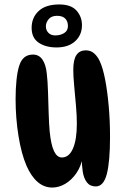

<svg xmlns="http://www.w3.org/2000/svg" viewBox="-20 -843 564 862"><path d="M410 -6Q384 -6 370 -24.5Q356 -43 351.5 -72.5Q347 -102 347 -135L352 -139Q344 -96 322.5 -65Q301 -34 272.5 -17.5Q244 -1 215 -1Q178 -1 149 -26Q120 -51 99 -99Q76 -152 63 -232.5Q50 -313 50 -398Q50 -444 54 -483Q58 -522 66 -547Q74 -573 89.5 -585.5Q105 -598 128 -598Q155 -598 170.5 -575.5Q186 -553 190 -513Q194 -480 195.5 -431.5Q197 -383 198.5 -334.5Q200 -286 203 -253Q209 -193 222.5 -164.5Q236 -136 258 -136Q290 -136 307.5 -176Q325 -216 325 -288Q325 -324 321 -369.5Q317 -415 313 -458Q309 -501 309 -529Q309 -576 323.5 -596.5Q338 -617 365 -617Q387 -617 402.5 -603.5Q418 -590 428 -568Q442 -538 452 -486Q462 -434 468 -368Q474 -302 474 -229Q474 -117 459.5 -61.5Q445 -6 410 -6ZM234 -630Q185 -630 153.5 -651.5Q122 -673 122 -718Q122 -764 153.5 -793.5Q185 -823 246 -823Q299 -823 323.5 -795.5Q348 -768 348 -730Q348 -686 317.5 -658Q287 -630 234 -630ZM228 -684Q251 -684 268 -694.5Q285 -705 285 -726Q285 -747 273 -759.5Q261 -772 236 -772Q211 -772 198.5 -757Q186 -742 186 -725Q186 -707 197.5 -695.5Q209 -684 228 -684Z"/></svg>

Font: DynaPuff Condensed
Style: Regular
Weight: 400
Width: 3
Designer: Toshi Omagari, Jennifer Daniel
Foundry: Google Fonts
Version: Version 2.000